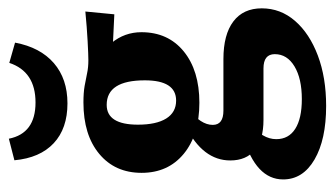

<svg xmlns="http://www.w3.org/2000/svg" viewBox="-184 -412 767 440"><g transform="rotate(-90 200.0 -192.5)"><path d="M184.1 -119.6Q110.4 -119.6 66.9 -155.5Q23.4 -191.4 23.4 -252Q23.4 -313 66.9 -349.1Q110.4 -385.3 184.6 -385.3Q222.2 -385.3 259.3 -368.2Q296.4 -351.1 321 -321Q345.7 -291 345.7 -252.4Q345.7 -191.4 301.8 -155.5Q257.8 -119.6 184.1 -119.6ZM189 -172.9Q235.4 -172.9 235.4 -244.6Q235.4 -332 179.2 -332Q133.8 -332 133.8 -260.3Q133.8 -218.3 147.9 -195.6Q162.1 -172.9 189 -172.9ZM386.7 -314.5 265.1 -320.3 184.6 -385.3Q207 -385.3 222.4 -382.6Q237.8 -379.9 251.2 -377Q264.6 -374 281.7 -374Q293.9 -374 325.4 -375.7Q356.9 -377.4 393.1 -380.9ZM176.8 170.9Q99.6 170.9 54 144.3Q8.3 117.7 8.3 72.3Q8.3 9.8 105.5 -19L135.7 -2.4Q100.6 24.9 100.6 56.6Q100.6 85 124.3 100.1Q147.9 115.2 192.4 115.2Q239.3 115.2 267.3 98.4Q295.4 81.5 295.4 53.2Q295.4 27.3 262.7 27.3H144.5Q99.6 27.3 75.7 7.6Q51.8 -12.2 51.8 -48.8Q51.8 -111.8 129.9 -150.9L169.4 -144Q133.3 -116.7 133.3 -88.9Q133.3 -64.5 166 -64.5H284.2Q340.3 -64.5 370.4 -41.7Q400.4 -19 400.4 23.4Q400.4 66.4 371.6 99.6Q342.8 132.8 292.2 151.9Q241.7 170.9 176.8 170.9ZM182.6 -421.9Q125 -421.9 91.3 -453.4Q57.6 -484.9 52.2 -543.5L101.6 -556.2Q113.8 -495.1 184.6 -495.1Q255.4 -495.1 275.4 -555.2L321.8 -542Q311 -484.4 274.9 -453.1Q238.8 -421.9 182.6 -421.9Z"/></g></svg>

Font: Markazi Text
Style: Regular
Weight: 400
Designer: Borna Izadpanah (Arabic designer), Fiona Ross (Arabic design director) and Florian Runge (Latin designer)
Foundry: Borna Izadpanah and Florian Runge
Version: Version 1.000